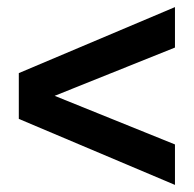

<svg xmlns="http://www.w3.org/2000/svg" viewBox="-20 -595 546 541"><path d="M473 -575V-461L134 -325L473 -188V-74L33 -260V-389Z"/></svg>

Font: TypoPRO Montserrat Alternates
Style: Regular
Weight: 600
Designer: Julieta Ulanovsky
Foundry: Julieta Ulanovsky
Version: Version 6.001